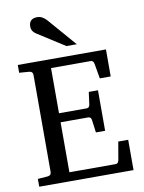

<svg xmlns="http://www.w3.org/2000/svg" viewBox="-98 -975 780 1042"><g transform="rotate(-10 292.5 -454.0)"><path d="M367.2 -726.1H310.1L158.2 -823.2Q134.8 -838.4 134.8 -863.8Q134.8 -908.2 181.2 -908.2Q209 -908.2 232.9 -880.9ZM551.8 0H32.2V-43L85 -46.9Q106.9 -48.3 106.9 -68.8V-602.1Q106.9 -622.6 85 -624L32.2 -627.9V-670.9H518.1V-522H458L443.8 -604Q440.4 -623 425.8 -623H207V-374H358.9Q374.5 -374 377 -391.1L386.2 -460H437V-236.8H386.2L377 -306.2Q374.5 -324.2 358.9 -324.2H207V-48.8H461.9Q476.6 -48.8 480 -67.9L497.1 -167H551.8Z"/></g></svg>

Font: Ezra SIL
Style: Regular
Weight: 400
Designer: Development by SIL's NRSI team. OpenType tables by Ralph Hancock ( hancock@dircon.co.uk )
Foundry: SIL International, Version 2.51: 2007
Version: Version 2.51, 2007